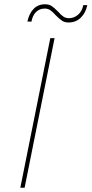

<svg xmlns="http://www.w3.org/2000/svg" viewBox="-20 -877 428 897"><path d="M235 -699 95 0H75L215 -699ZM301 -772Q282 -772 270 -780Q258 -788 240 -806Q227 -821 215.5 -829Q204 -837 189 -837Q165 -837 148.5 -821Q132 -805 127 -776H108Q116 -814 137 -835.5Q158 -857 190 -857Q209 -857 221 -849Q233 -841 251 -823Q264 -808 275.5 -800Q287 -792 302 -792Q326 -792 345 -808.5Q364 -825 369 -853H388Q380 -816 357 -794Q334 -772 301 -772Z"/></svg>

Font: Gontserrat Thin
Style: Italic
Weight: 250
Italic angle: -11.3°
Designer: Julieta Ulanovsky
Foundry: Julieta Ulanovsky
Version: Version 6.001